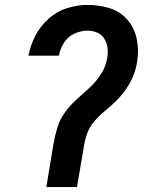

<svg xmlns="http://www.w3.org/2000/svg" viewBox="-20 -763 616 783"><path d="M169 0H294L321 -159Q325 -188 334.5 -216Q344 -244 364.5 -268Q385 -292 409 -311.5Q433 -331 455 -353Q477 -375 494.5 -400.5Q512 -426 523.5 -454Q535 -482 539 -511Q547 -557 538 -602.5Q529 -648 500 -682Q471 -716 427.5 -729.5Q384 -743 337 -743Q296 -743 254 -730Q212 -717 178 -686.5Q144 -656 124 -617Q104 -578 96 -536H220Q225 -563 240.5 -588Q256 -613 283 -625.5Q310 -638 337 -638Q358 -638 376.5 -630Q395 -622 405.5 -605Q416 -588 418.5 -567.5Q421 -547 417 -526Q412 -493 392.5 -462Q373 -431 346.5 -406.5Q320 -382 293 -358Q266 -334 245 -305Q224 -276 214 -243Q204 -210 198 -176Z"/></svg>

Font: Iosevka Sparkle Oblique
Style: Bold
Weight: 700
Italic angle: -9°
Designer: Belleve Invis
Foundry: Belleve Invis
Version: Version 4.5.0; ttfautohint (v1.8.3)